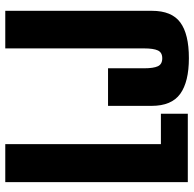

<svg xmlns="http://www.w3.org/2000/svg" viewBox="-24 -690 719 710"><g transform="rotate(-90 335.0 -335.5)"><path d="M16 0H269V-99.5H156.5V-675H16ZM474.5 4Q563.5 4 606.5 -27.8Q649.5 -59.5 649.5 -132.5V-675H510.5V-161.5Q510.5 -127 503 -110.8Q495.5 -94.5 474 -94.5Q452 -94.5 444.5 -110.8Q437 -127 437 -161V-295H298V-134Q298 -60 342.5 -28Q387 4 474.5 4Z"/></g></svg>

Font: Anybody ExtraCondensed
Style: Bold
Weight: 700
Width: 2
Version: Version 1.113;gftools[0.9.25]